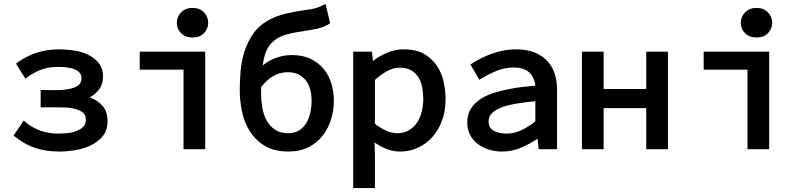

<svg xmlns="http://www.w3.org/2000/svg" viewBox="-20 -756 4046 973"><path d="M435 -263Q476 -247 500.5 -218.5Q525 -190 525 -142Q525 -96 501 -66.5Q477 -37 440.5 -19.5Q404 -2 361 5Q318 12 282 12Q216 12 162 -5Q108 -22 58 -62L49 -69L100 -145L113 -134Q182 -79 275 -79Q297 -79 322.5 -81.5Q348 -84 369 -93Q390 -101 402.5 -114Q415 -127 415 -149Q415 -170 403.5 -182Q392 -194 373 -200Q352 -208 328 -210Q304 -212 283 -212H186V-300H201Q212 -300 226.5 -299.5Q241 -299 258 -299Q274 -299 291 -300Q308 -301 324 -304Q356 -309 374.5 -322Q393 -335 393 -359Q393 -377 383 -388Q373 -399 356 -406Q338 -412 317 -414.5Q296 -417 276 -417Q229 -417 194 -405Q159 -393 122 -367L109 -357L61 -433L71 -441Q118 -474 169.5 -490Q221 -506 281 -506Q314 -506 353 -500.5Q392 -495 425 -479.5Q458 -464 480 -437Q502 -410 502 -367Q502 -331 483.5 -305Q465 -279 435 -263Z M910 0V-403H688V-494H1020V0ZM956 -716Q992 -716 1013.5 -693.5Q1035 -671 1035 -641Q1035 -610 1014 -588Q993 -566 956 -566Q919 -566 897.5 -588Q876 -610 876 -641Q876 -671 898 -693.5Q920 -716 956 -716Z M1440 -81Q1474 -81 1496.5 -95.5Q1519 -110 1533 -134Q1547 -158 1553 -187Q1559 -216 1559 -245Q1559 -274 1552.5 -300.5Q1546 -327 1531.5 -346.5Q1517 -366 1494.5 -378Q1472 -390 1439 -390Q1396 -390 1362 -369Q1328 -348 1303 -314V-282Q1303 -248 1309 -212Q1315 -176 1330.5 -147Q1346 -118 1372.5 -99.5Q1399 -81 1440 -81ZM1653 -638 1645 -633Q1632 -625 1618 -620Q1604 -615 1590 -611Q1576 -608 1562 -605.5Q1548 -603 1534 -601Q1508 -597 1482 -592.5Q1456 -588 1431 -581Q1399 -572 1377.5 -556.5Q1356 -541 1342.5 -521Q1329 -501 1322 -476.5Q1315 -452 1311 -424Q1341 -449 1379 -463Q1417 -477 1459 -477Q1515 -477 1555.5 -457Q1596 -437 1622 -404.5Q1648 -372 1660 -330Q1672 -288 1672 -245Q1672 -200 1658.5 -154Q1645 -108 1617 -71Q1589 -34 1545.5 -11Q1502 12 1441 12Q1369 12 1321 -17.5Q1273 -47 1245 -92.5Q1217 -138 1206 -192.5Q1195 -247 1195 -297Q1195 -342 1199 -392.5Q1203 -443 1218 -492Q1233 -541 1262 -583.5Q1291 -626 1341 -654Q1380 -675 1425 -686Q1470 -697 1513 -703Q1528 -705 1540.5 -707Q1553 -709 1565 -711Q1577 -714 1588.5 -717.5Q1600 -721 1613 -728L1630 -736Z M1880 -129Q1903 -110 1933.5 -95.5Q1964 -81 1993 -81Q2028 -81 2053.5 -96.5Q2079 -112 2094.5 -136.5Q2110 -161 2117.5 -192Q2125 -223 2125 -254Q2125 -285 2119.5 -313.5Q2114 -342 2100.5 -364Q2087 -386 2064 -399.5Q2041 -413 2006 -413Q1971 -413 1938.5 -394Q1906 -375 1880 -351ZM1878 -34Q1878 -19 1879 -4Q1880 11 1880 26V197H1770V-494H1865L1870 -447Q1902 -472 1942.5 -489Q1983 -506 2026 -506Q2088 -506 2128.5 -483Q2169 -460 2193.5 -423.5Q2218 -387 2228 -342.5Q2238 -298 2238 -254Q2238 -224 2233 -194Q2228 -164 2216 -135Q2204 -104 2184 -77.5Q2164 -51 2137.5 -31Q2111 -11 2078 0.5Q2045 12 2006 12Q1972 12 1938.5 -1.5Q1905 -15 1878 -34Z M2693 -243Q2669 -241 2645 -238Q2621 -235 2597 -231Q2574 -227 2548.5 -220.5Q2523 -214 2502 -203Q2481 -192 2468.5 -177Q2456 -162 2456 -140Q2456 -108 2482 -93.5Q2508 -79 2546 -79Q2587 -79 2624 -97Q2661 -115 2693 -141ZM2704 -53Q2666 -27 2620 -7.5Q2574 12 2525 12Q2489 12 2457 2Q2425 -8 2401 -26.5Q2377 -45 2362.5 -72Q2348 -99 2348 -135Q2348 -178 2367.5 -207Q2387 -236 2417.5 -255.5Q2448 -275 2485 -286Q2522 -297 2557 -304Q2591 -311 2624.5 -315Q2658 -319 2693 -322Q2688 -366 2661 -390Q2634 -414 2582 -414Q2540 -414 2499.5 -398Q2459 -382 2423 -360L2409 -352L2364 -429L2375 -436Q2421 -466 2479 -486Q2537 -506 2595 -506Q2649 -506 2688 -490.5Q2727 -475 2753 -447.5Q2779 -420 2791 -382.5Q2803 -345 2803 -300V0H2710Z M2929 0V-494H3039V-305H3255V-494H3365V0H3255V-208H3039V0Z M3768 0V-403H3546V-494H3878V0ZM3814 -716Q3850 -716 3871.5 -693.5Q3893 -671 3893 -641Q3893 -610 3872 -588Q3851 -566 3814 -566Q3777 -566 3755.5 -588Q3734 -610 3734 -641Q3734 -671 3756 -693.5Q3778 -716 3814 -716Z"/></svg>

Font: Codetta
Style: Bold
Weight: 700
Designer: Ulrich Proeller
Foundry: PROSA GmbH
Version: Version 2.00;September 29, 2018;FontCreator 11.5.0.2427 64-b